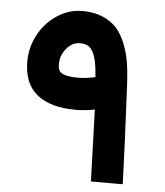

<svg xmlns="http://www.w3.org/2000/svg" viewBox="-49 -684 624 728"><g transform="rotate(5 263.5 -320.5)"><path d="M43.9 -433.1Q43.9 -484.4 68.4 -532Q92.8 -579.6 137.9 -610.4Q183.1 -641.1 236.8 -641.1Q279.3 -641.1 312 -627.4Q344.7 -613.8 365.5 -591.1Q386.2 -568.4 399.9 -534.4Q413.6 -500.5 419.7 -465.1Q425.8 -429.7 428.2 -385.3Q441.9 -105 444.3 -20L444.8 0H424.8H342.8H323.7L323.2 -19Q322.3 -47.9 319.3 -140.1Q316.4 -232.4 314.9 -272.9Q278.8 -265.6 242.2 -265.6Q147 -265.6 95.5 -306.6Q43.9 -347.7 43.9 -433.1ZM236.3 -518.6Q208 -518.6 186 -492.4Q164.1 -466.3 164.1 -433.1Q164.1 -416 169.7 -407Q175.3 -397.9 192.6 -392.8Q210 -387.7 243.7 -387.7Q268.6 -387.7 306.6 -395.5Q301.3 -470.7 283.2 -496.6Q275.9 -507.8 265.1 -513.2Q254.4 -518.6 236.3 -518.6Z"/></g></svg>

Font: Shabnam FD
Style: Bold-FD
Weight: 700
Foundry: DejaVu fonts team - Redesigned by Saber Rastikerdar - Based on Vazir font
Version: Version 5.0.1